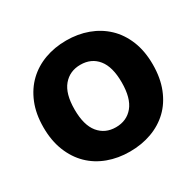

<svg xmlns="http://www.w3.org/2000/svg" viewBox="-141 -785 985 963"><g transform="rotate(-30 351.5 -303.5)"><path d="M35 -304Q35 -382 59.5 -442Q84 -502 126.5 -542.5Q169 -583 226.5 -604Q284 -625 351 -625Q418 -625 475.5 -604Q533 -583 576 -542.5Q619 -502 643.5 -442Q668 -382 668 -304Q668 -226 644 -165.5Q620 -105 577.5 -64.5Q535 -24 477 -3Q419 18 351 18Q283 18 225 -3.5Q167 -25 125 -66Q83 -107 59 -167Q35 -227 35 -304ZM215 -304Q215 -213 252 -168Q289 -123 351 -123Q414 -123 451 -168Q488 -213 488 -304Q488 -394 451.5 -439Q415 -484 352 -484Q290 -484 252.5 -439.5Q215 -395 215 -304Z"/></g></svg>

Font: BALOOCHETTANREGULAR
Style: Book
Weight: 400
Designer: Maithili Shingre and Ek Type
Foundry: Ek Type
Version: Version 1.100;PS 1.000;hotconv 1.0.88;makeotf.lib2.5.647800;